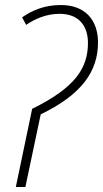

<svg xmlns="http://www.w3.org/2000/svg" viewBox="-20 -744 410 764"><path d="M108 -311 43 0H81L142 -289C306 -368 370 -461 370 -575C370 -662 321 -724 222 -724C156 -724 107 -702 68 -675L84 -645C118 -668 163 -689 217 -689C292 -689 330 -643 330 -573C330 -473 279 -395 108 -311Z"/></svg>

Font: Noto Sans SemiCondensed ExtraLight
Style: Italic
Weight: 200
Width: 4
Italic angle: -12°
Designer: Monotype Design Team
Foundry: Monotype Imaging Inc.
Version: Version 2.013